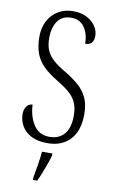

<svg xmlns="http://www.w3.org/2000/svg" viewBox="-102 -776 615 1048"><g transform="rotate(10 205.5 -251.5)"><path d="M202 10Q146 10 110.5 -9Q75 -28 58 -58.5Q41 -89 41 -125Q41 -148 53 -165.5Q65 -183 86 -183Q89 -117 119 -71.5Q149 -26 206 -26Q260 -26 289 -61Q318 -96 318 -161Q318 -207 304 -236.5Q290 -266 262 -289.5Q234 -313 190 -339Q149 -364 119 -392.5Q89 -421 73.5 -460Q58 -499 58 -556Q58 -605 78 -643Q98 -681 134 -702.5Q170 -724 217 -724Q262 -724 293.5 -707Q325 -690 341.5 -664.5Q358 -639 358 -612Q358 -585 345.5 -572.5Q333 -560 311 -560Q311 -613 286 -650Q261 -687 212 -687Q162 -687 137 -651Q112 -615 112 -558Q112 -517 124 -489Q136 -461 162 -438Q188 -415 231 -390Q274 -364 306 -336.5Q338 -309 355.5 -272Q373 -235 373 -180Q373 -88 327 -39Q281 10 202 10ZM159 208Q165 173 171.5 136Q178 99 181 61H239V71Q234 92 224 119Q214 146 203.5 173Q193 200 183 221H159Z"/></g></svg>

Font: Noto Serif Sinhala ExtraCondensed Light
Style: Regular
Weight: 300
Width: 2
Designer: Jelle Bosma - Monotype Design Team
Foundry: Monotype Imaging Inc.
Version: Version 2.007; ttfautohint (v1.8.4.7-5d5b)